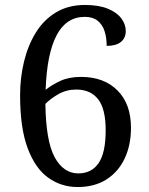

<svg xmlns="http://www.w3.org/2000/svg" viewBox="-20 -744 599 774"><path d="M293 10Q227 10 174.5 -27.5Q122 -65 91.5 -146.5Q61 -228 61 -360Q61 -431 77 -496.5Q93 -562 125 -613.5Q157 -665 206.5 -694.5Q256 -724 322 -724Q378 -724 414.5 -709Q451 -694 469 -670Q487 -646 487 -619Q487 -591 467.5 -575Q448 -559 410 -559Q410 -592 401.5 -618.5Q393 -645 373.5 -660.5Q354 -676 322 -676Q247 -676 208 -601.5Q169 -527 164 -382Q189 -402 223.5 -418Q258 -434 307 -434Q399 -434 453.5 -379.5Q508 -325 508 -229Q508 -159 482.5 -105Q457 -51 409 -20.5Q361 10 293 10ZM296 -45Q349 -45 377.5 -86.5Q406 -128 406 -219Q406 -305 375.5 -344Q345 -383 287 -383Q248 -383 215.5 -364.5Q183 -346 163 -325Q165 -175 200.5 -110Q236 -45 296 -45Z"/></svg>

Font: Noto Serif Vithkuqi
Style: Regular
Weight: 400
Version: Version 1.005